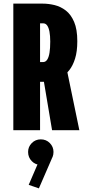

<svg xmlns="http://www.w3.org/2000/svg" viewBox="-20 -720 490 1062"><path d="M201.6 -590.9V-376.6H217.9Q232.1 -376.6 240.9 -389.7Q249.7 -402.8 253.8 -428Q257.9 -453.2 257.9 -490.3Q257.9 -521.7 253.7 -544.3Q249.5 -566.9 241 -578.9Q232.5 -590.9 219.1 -590.9ZM222.7 -267.4H201.6V0H53.7V-700H215.4Q248.1 -700 281.8 -691.9Q315.5 -683.7 344 -661.8Q372.4 -639.9 390 -598.9Q407.6 -558 407.6 -492Q407.6 -435.6 395.4 -396.4Q383.3 -357.1 363.2 -331.8Q343.1 -306.5 318.7 -292.5Q294.3 -278.5 269.3 -273Q244.3 -267.4 222.7 -267.4ZM268 0 217.9 -297.6 346.3 -351 418.9 0ZM205.7 192.1Q176.1 192.1 155.8 171.4Q135.4 150.6 135.4 120.5Q135.4 91.9 155.8 71.3Q176.1 50.8 205.7 50.8Q235.4 50.8 255.6 71.3Q275.9 91.9 275.9 120.5Q275.9 150.6 255.6 171.4Q235.4 192.1 205.7 192.1ZM201.3 157.3 267.3 155.6 195.1 321.9 138.7 302.5Z"/></svg>

Font: League Mono Thin Condensed
Style: Regular
Weight: 100
Width: 1
Designer: Tyler Finck
Foundry: The League of Moveable Type / Tyler Finck
Version: Version 2.300;RELEASE